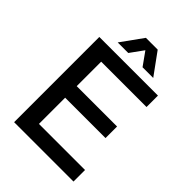

<svg xmlns="http://www.w3.org/2000/svg" viewBox="-249 -982 1093 1093"><g transform="rotate(45 298.0 -435.0)"><path d="M73 0V-686H545V-594H180V-397H505V-304H180V-93H551V0ZM169 -738 264 -870H359L455 -738H369L289 -850H335L254 -738Z"/></g></svg>

Font: Archivo SemiCondensed Medium
Style: Regular
Weight: 500
Width: 4
Designer: Hector Gatti
Foundry: Omnibus-Type
Version: Version 2.001